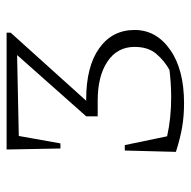

<svg xmlns="http://www.w3.org/2000/svg" viewBox="-18 -540 564 567"><g transform="rotate(-90 263.5 -256.0)"><path d="M99 -18 103 -169H119L145 -44Q172 -38 200.5 -35Q229 -32 260 -32Q282 -32 303.5 -33.5Q325 -35 341 -37Q368 -52 388.5 -76Q409 -100 409 -140Q409 -191 366 -220Q323 -249 250 -249H204V-283L385 -487L146 -482L124 -359H109L106 -518H451V-506L250 -283H254Q351 -283 405 -244.5Q459 -206 459 -140Q459 -76 400.5 -35Q342 6 243 6Q205 6 172.5 0.5Q140 -5 99 -18Z"/></g></svg>

Font: Piazzolla SC ExtraLight
Style: Regular
Weight: 200
Designer: Juan Pablo del Peral
Foundry: Huerta Tipografica
Version: Version 1.330